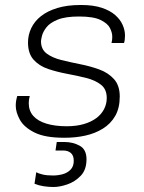

<svg xmlns="http://www.w3.org/2000/svg" viewBox="-20 -541 576 768"><path d="M236 10Q160 10 118 -11Q76 -32 59.5 -62Q43 -92 43 -118Q43 -128 44.5 -137.5Q46 -147 49 -157H99Q97 -150 96 -142.5Q95 -135 95 -128Q95 -98 113 -77.5Q131 -57 165.5 -46.5Q200 -36 247 -36Q285 -36 314.5 -44.5Q344 -53 364.5 -68Q385 -83 396 -104Q407 -125 407 -149Q407 -184 384 -202Q361 -220 325.5 -229Q290 -238 249.5 -245.5Q209 -253 173 -265Q137 -277 114.5 -302Q92 -327 92 -371Q92 -401 105 -428.5Q118 -456 144 -476.5Q170 -497 209.5 -509Q249 -521 301 -521H306Q353 -521 386.5 -510Q420 -499 440.5 -481Q461 -463 470.5 -441.5Q480 -420 480 -399Q480 -391 479 -382.5Q478 -374 476 -369H426Q427 -373 428 -379Q429 -385 429 -395Q429 -410 420 -428.5Q411 -447 382.5 -461Q354 -475 296 -475Q242 -475 211 -462.5Q180 -450 166 -432Q152 -414 148 -398Q144 -382 144 -376Q144 -344 166.5 -327Q189 -310 225 -301Q261 -292 301.5 -284Q342 -276 377.5 -263Q413 -250 436 -224.5Q459 -199 459 -155Q459 -109 441 -77.5Q423 -46 391.5 -26.5Q360 -7 321 1.5Q282 10 240 10ZM194 207Q175 207 155 204Q135 201 118 194L125 148Q134 153 150.5 157Q167 161 192 161Q211 161 230 156Q249 151 262 138Q275 125 275 102Q275 81 263.5 71Q252 61 232 61H202L207 27H238Q272 27 299 42Q326 57 326 96Q326 138 303 162Q280 186 249.5 196.5Q219 207 194 207Z"/></svg>

Font: Chivo Medium Thin
Style: Italic
Weight: 250
Italic angle: -8.05°
Version: Version 2.002